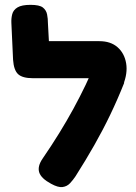

<svg xmlns="http://www.w3.org/2000/svg" viewBox="-20 -755 563 793"><path d="M191 4Q150 -18 142 -43Q134 -68 156 -100Q193 -154 224.5 -205Q256 -256 283 -305.5Q310 -355 334 -405Q358 -455 378 -506L493 -413Q466 -345 435.5 -281.5Q405 -218 369.5 -155.5Q334 -93 292 -27Q282 -12 269.5 1.5Q257 15 238.5 17.5Q220 20 191 4ZM488 -403 388 -432H116Q73 -432 55 -448.5Q37 -465 34 -508L27 -660Q26 -679 30.5 -696.5Q35 -714 52.5 -724.5Q70 -735 106 -735Q143 -735 157 -724Q171 -713 174.5 -695.5Q178 -678 178 -658L182 -585H390Q437 -585 465.5 -560Q494 -535 501 -493.5Q508 -452 488 -403Z"/></svg>

Font: Fredoka Light SemiBold
Style: Regular
Weight: 600
Version: Version 2.001